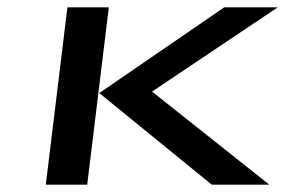

<svg xmlns="http://www.w3.org/2000/svg" viewBox="-20 -504 778 524"><path d="M715 0 395 -254 738 -484H592L251 -250L558 0ZM218 0 277 -484H164L105 0Z"/></svg>

Font: Gamestation Extended
Style: Italic
Weight: 400
Width: 7
Designer: Jonas Hecksher
Foundry: Jonas Hecksher, Playtypeª, e-types AS
Version: Version 1.003